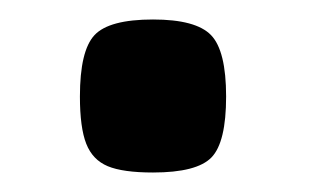

<svg xmlns="http://www.w3.org/2000/svg" viewBox="-20 -425 328 197"><path d="M137 -405Q181 -405 196.5 -389Q212 -373 212 -326Q212 -279 197 -263.5Q182 -248 137 -248Q106 -248 90.5 -254.5Q75 -261 68.5 -277.5Q62 -294 62 -326Q62 -373 77 -389Q92 -405 137 -405Z"/></svg>

Font: Changa SemiBold
Style: Regular
Weight: 600
Designer: Eduardo Rodriguez Tunni
Foundry: Eduardo Rodriguez Tunni
Version: Version 2.002; ttfautohint (v1.5) -l 8 -r 50 -G 150 -x 14 -H